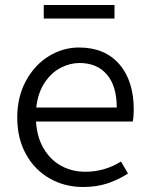

<svg xmlns="http://www.w3.org/2000/svg" viewBox="-20 -735 615 768"><path d="M49 -265Q49 -348 84 -412Q119 -476 175.5 -510.5Q232 -545 296 -545Q399 -545 457 -478.5Q515 -412 515 -296Q515 -268 511 -249H124Q128 -185 155.5 -139.5Q183 -94 226 -71Q269 -48 321 -48Q399 -48 464 -89L492 -41Q452 -15 408.5 -1Q365 13 312 13Q239 13 179 -21Q119 -55 84 -118Q49 -181 49 -265ZM155 -715H438V-661H155ZM447 -305Q447 -391 407.5 -437Q368 -483 298 -483Q260 -483 223 -464Q186 -445 159 -405Q132 -365 125 -305Z"/></svg>

Font: Nebula Sans Book
Style: Regular
Weight: 400
Designer: Paul D. Hunt for Adobe (as Source Sans)
Foundry: Nebula Entertainment & Broadcasting LLC
Version: Version 1.010